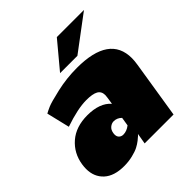

<svg xmlns="http://www.w3.org/2000/svg" viewBox="-196 -836 979 979"><g transform="rotate(-45 293.5 -346.0)"><path d="M246.7 -558.3 365 -700H560.8L371.7 -558.3ZM222.5 -150Q221.7 -146.7 221.7 -140.8Q221.7 -125 230.8 -116.7Q240 -108.3 253.3 -108.3Q278.3 -108.3 301.7 -126.7L309.2 -173.3Q290.8 -191.7 266.7 -191.7Q251.7 -191.7 238.8 -181.2Q225.8 -170.8 222.5 -150ZM-2.5 -150Q8.3 -220 59.6 -264.2Q110.8 -308.3 193.3 -308.3Q281.7 -308.3 323.3 -260.8L329.2 -300Q330.8 -311.7 330.8 -315.8Q330.8 -343.3 310 -355Q289.2 -366.7 244.2 -366.7Q182.5 -366.7 85 -333.3L55 -458.3Q66.7 -465 88.3 -474.6Q110 -484.2 180.8 -500.4Q251.7 -516.7 326.7 -516.7Q560 -516.7 560 -353.3Q560 -335 555.8 -308.3L506.7 0H298.3L308.3 -58.3Q305.8 -55.8 301.7 -51.2Q297.5 -46.7 282.5 -35Q267.5 -23.3 250.4 -14.6Q233.3 -5.8 204.2 1.2Q175 8.3 143.3 8.3Q70.8 8.3 32.9 -26.7Q-5 -61.7 -5 -119.2Q-5 -133.3 -2.5 -150Z"/></g></svg>

Font: BoonTook
Style: Italic
Weight: 400
Italic angle: -9°
Designer: Sungsit Sawaiwan
Foundry: FontUni
Version: Version 3.0